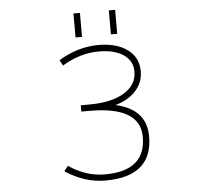

<svg xmlns="http://www.w3.org/2000/svg" viewBox="-61 -992 1121 1067"><g transform="rotate(-5 500.0 -459.0)"><path d="M387.7 -794.9V-928.7H423.8V-794.9ZM585 -794.9V-928.7H620.1V-794.9ZM576.2 -401.4Q747.1 -363.3 747.1 -211.9Q747.1 11.7 484.4 11.7Q368.2 11.7 260.7 -59.6L283.2 -87.9Q378.9 -22.5 484.4 -22.5Q711.9 -22.5 711.9 -211.9Q711.9 -381.8 430.7 -381.8H383.8V-417H430.7Q555.7 -417 626.5 -460.4Q697.3 -503.9 697.3 -577.1Q697.3 -637.7 647 -671.9Q596.7 -706.1 508.8 -706.1Q404.3 -706.1 304.7 -645.5L288.1 -676.8Q393.6 -741.2 508.8 -742.2Q611.3 -742.2 671.9 -697.8Q732.4 -653.3 732.4 -577.1Q732.4 -507.8 683.6 -460.9Q642.6 -419.9 576.2 -401.4Z"/></g></svg>

Font: Gen Shin Gothic Monospace ExtraLight
Style: Regular
Weight: 200
Designer: [Source Han Sans]
Ryoko NISHIZUKA  (kana & ideographs); Paul D. Hunt (Latin, Greek & Cyrillic); Wenlong ZHANG  (bopomofo
Version: Version 1.002.20150607